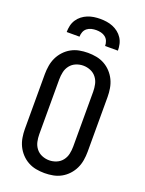

<svg xmlns="http://www.w3.org/2000/svg" viewBox="-175 -1037 850 1127"><g transform="rotate(20 250.0 -473.5)"><path d="M250 8Q223 8 196.5 3Q170 -2 146.5 -15Q123 -28 104.5 -48Q86 -68 74.5 -92Q63 -116 58.5 -143Q54 -170 54 -196V-539Q54 -565 58.5 -592Q63 -619 74.5 -643Q86 -667 104.5 -687Q123 -707 146.5 -720Q170 -733 196.5 -738Q223 -743 250 -743Q277 -743 303.5 -738Q330 -733 353.5 -720Q377 -707 395.5 -687Q414 -667 425.5 -643Q437 -619 441.5 -592Q446 -565 446 -539V-196Q446 -170 441.5 -143Q437 -116 425.5 -92Q414 -68 395.5 -48Q377 -28 353.5 -15Q330 -2 303.5 3Q277 8 250 8ZM250 -72Q273 -72 295 -81Q317 -90 331.5 -108.5Q346 -127 351 -150Q356 -173 356 -196V-539Q356 -562 351 -585Q346 -608 331.5 -626.5Q317 -645 295 -654Q273 -663 250 -663Q227 -663 205 -654Q183 -645 168.5 -626.5Q154 -608 149 -585Q144 -562 144 -539V-196Q144 -173 149 -150Q154 -127 168.5 -108.5Q183 -90 205 -81Q227 -72 250 -72ZM90 -815Q90 -835 94.5 -855Q99 -875 110 -892Q121 -909 137 -921.5Q153 -934 171.5 -941.5Q190 -949 210 -952Q230 -955 250 -955Q270 -955 290 -952Q310 -949 328.5 -941.5Q347 -934 363 -921.5Q379 -909 390 -892Q401 -875 405.5 -855Q410 -835 410 -815H330Q330 -830 324.5 -844.5Q319 -859 307 -868.5Q295 -878 280 -881.5Q265 -885 250 -885Q235 -885 220 -881.5Q205 -878 193 -868.5Q181 -859 175.5 -844.5Q170 -830 170 -815Z"/></g></svg>

Font: Iosevka SS10 Medium
Style: Regular
Weight: 500
Monospace: yes
Designer: Belleve Invis
Foundry: Belleve Invis
Version: Version 28.0.6; ttfautohint (v1.8.4)